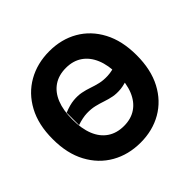

<svg xmlns="http://www.w3.org/2000/svg" viewBox="-183 -910 1102 1102"><g transform="rotate(-45 368.0 -359.0)"><path d="M576.2 -410.2V-309.6Q530.9 -290.8 496.3 -287.4Q461.7 -284 433.3 -289.6Q405 -295.3 378.8 -304.3Q352.6 -313.3 324.2 -320.1Q295.7 -326.9 261.1 -325.9Q226.6 -324.9 181.1 -309.6V-410.2Q226.6 -428.9 261.1 -432Q295.7 -435.1 324.2 -429.5Q352.6 -423.9 378.8 -414.7Q405 -405.5 433.3 -398.8Q461.7 -392.1 496.3 -393.5Q530.9 -394.8 576.2 -410.2ZM698.8 -359.4Q698.8 -242.4 654.9 -159.3Q611 -76.3 534.5 -32.3Q457.9 11.7 360.4 11.7Q261.9 11.7 184.3 -32.4Q106.6 -76.6 61.8 -159.8Q16.9 -243 17.2 -359.4Q16.9 -476.6 61.8 -559.5Q106.6 -642.5 184.3 -686.5Q261.9 -730.5 360.4 -730.5Q457.9 -730.5 534.4 -686.5Q610.8 -642.5 654.8 -559.5Q698.8 -476.6 698.8 -359.4ZM543.6 -359.4Q543.6 -433.9 521.6 -486.6Q499.6 -539.3 458.6 -567.3Q417.6 -595.3 359.8 -595.3Q301 -595.3 259.9 -567.3Q218.8 -539.3 197.6 -486.6Q176.4 -433.9 176.6 -359.4Q176.4 -285.2 197.7 -232.3Q219 -179.5 260.3 -151.5Q301.6 -123.4 360.4 -123.4Q418.4 -123.4 459.2 -151.5Q500.1 -179.5 521.8 -232.3Q543.6 -285.2 543.6 -359.4Z"/></g></svg>

Font: Inter Display V
Style: Regular
Weight: 400
Designer: Rasmus Andersson
Foundry: rsms
Version: Version 3.015;git-src